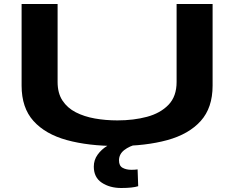

<svg xmlns="http://www.w3.org/2000/svg" viewBox="-20 -720 1171 960"><path d="M88 -292V-700H268V-310Q268 -254 292.5 -217Q317 -180 359 -158.5Q401 -137 454.5 -127.5Q508 -118 567 -118Q648 -118 715 -136Q782 -154 822.5 -196Q863 -238 863 -310V-700H1043V-292Q1043 -181 983.5 -115Q924 -49 816.5 -19.5Q709 10 566 10Q422 10 314.5 -19.5Q207 -49 147.5 -115Q88 -181 88 -292ZM586 220Q529 220 489 193.5Q449 167 449 113Q449 80 468 53.5Q487 27 516 9.5Q545 -8 575 -15L669 0Q627 10 601 30.5Q575 51 575 82Q575 109 593 119Q611 129 637 129Q646 129 653.5 128.5Q661 128 668 127L671 211Q643 220 586 220Z"/></svg>

Font: Georama ExtraExtended SemiBold
Style: Regular
Weight: 600
Width: 8
Designer: Jean-Baptiste Levee
Foundry: Production Type
Version: Version 1.000